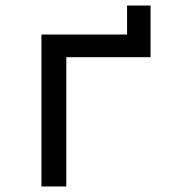

<svg xmlns="http://www.w3.org/2000/svg" viewBox="-20 -675 640 695"><path d="M130 0V-550H440V-655H525V-468H220V0Z"/></svg>

Font: JetBrainsMonoNL NF
Style: Regular
Weight: 400
Designer: Philipp Nurullin, Konstantin Bulenkov
Foundry: JetBrains
Version: Version 2.304; ttfautohint (v1.8.4.7-5d5b);Nerd Fonts 3.2.1